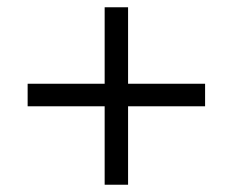

<svg xmlns="http://www.w3.org/2000/svg" viewBox="-20 -548 640 528"><path d="M267.8 -40V-255.7H56V-317.7H267.8V-528H332.2V-317.7H544V-255.7H332.2V-40Z"/></svg>

Font: Nunito Sans 12pt ExtraLight
Style: Regular
Weight: 200
Designer: Vernon Adams
Foundry: Vernon Adams
Version: Version 3.101;gftools[0.9.27]